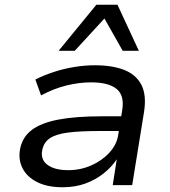

<svg xmlns="http://www.w3.org/2000/svg" viewBox="-20 -780 717 809"><path d="M244 9Q180 9 137 -12.5Q94 -34 75 -71Q56 -108 65 -154Q75 -203 114 -232.5Q153 -262 225.5 -276Q298 -290 410 -290H508L499 -228H400Q318 -228 267 -221.5Q216 -215 190 -197.5Q164 -180 158 -147Q150 -108 180 -85.5Q210 -63 268 -63Q319 -63 364.5 -83Q410 -103 441 -137Q472 -171 478 -211L495 -316Q505 -378 471 -405.5Q437 -433 364 -433Q314 -433 260.5 -420Q207 -407 153 -378L129 -445Q167 -464 209 -477.5Q251 -491 294.5 -498Q338 -505 380 -505Q453 -505 503 -485.5Q553 -466 575.5 -423Q598 -380 587 -309L537 0H455L472 -109Q451 -77 417.5 -50Q384 -23 340.5 -7Q297 9 244 9ZM227 -566 386 -760H475L565 -566H497L420 -702L295 -566Z"/></svg>

Font: Nunito Sans 7pt SemiExpanded
Style: Italic
Weight: 400
Width: 6
Italic angle: -9°
Designer: Vernon Adams
Foundry: Vernon Adams
Version: Version 3.101;gftools[0.9.27]